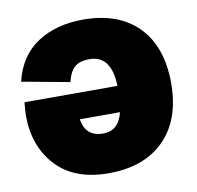

<svg xmlns="http://www.w3.org/2000/svg" viewBox="-77 -749 858 838"><g transform="rotate(-10 352.0 -330.0)"><path d="M344 -670Q501 -670 588 -581Q675 -492 675 -330Q675 -169 586 -79.5Q497 10 339 10Q188 10 107 -77Q26 -164 26 -301Q26 -319 30 -359H442Q438 -495 342 -495Q296 -495 274 -474Q252 -453 243 -411L31 -450Q58 -561 141 -615.5Q224 -670 344 -670ZM345 -165Q414 -165 433 -244H255Q267 -165 345 -165Z"/></g></svg>

Font: Elaine Sans Black
Style: Regular
Weight: 900
Designer: Wei Huang
Foundry: Wei Huang
Version: Version 2.001;December 24, 2019;FontCreator 12.0.0.2547 64-b